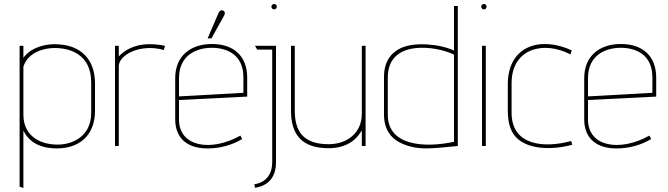

<svg xmlns="http://www.w3.org/2000/svg" viewBox="-20 -730 3340 960"><path d="M436 -166C436 -44 337 -7 269 -7C164 -7 97 -63 97 -156V-397C123 -476 212 -490 253 -490C329 -490 436 -459 436 -318ZM97 210V-77C125 -21 177 12 266 12C374 12 455 -51 455 -176V-314C455 -423 394 -509 252 -509C206 -509 135 -494 97 -441V-501H78V203Z M574 0V-399C574 -457 684 -513 799 -480L805 -501C752 -512 646 -524 574 -448V-501H555V0Z M1037 -538 1100 -651C1107 -662 1105 -673 1096 -677C1084 -682 1076 -673 1073 -666L1018 -538ZM1197 -266 875 -248V-340C875 -453 961 -491 1039 -491C1112 -491 1197 -459 1197 -343ZM1182 -52C1036 30 875 5 875 -132V-230L1216 -247V-342C1216 -447 1151 -510 1040 -510C931 -510 856 -449 856 -339V-134C856 -30 927 15 1026 12C1083 11 1144 -6 1191 -35Z M1351 -683C1358 -683 1364 -689 1364 -697C1364 -704 1358 -710 1351 -710C1343 -710 1337 -704 1337 -697C1337 -689 1343 -683 1351 -683ZM1341 82C1341 185 1252 191 1252 191C1252 191 1255 208 1255 209C1341 196 1360 132 1360 83V-501H1255L1266 -482H1341Z M1808 0V-501H1789V-160C1789 -66 1716 -9 1623 -9C1496 -9 1454 -74 1454 -176V-501H1435V-176C1435 -56 1490 11 1623 11C1706 11 1759 -25 1789 -78V0Z M2250 -21C2105 10 1919 1 1919 -156V-343C1919 -534 2158 -502 2250 -457ZM2250 -477C2179 -511 2051 -521 1985 -490C1935 -467 1900 -422 1900 -346V-157C1900 -85 1933 -41 1978 -18C2067 27 2144 11 2269 0V-700H2250Z M2400 -683C2407 -683 2413 -689 2413 -697C2413 -704 2407 -710 2400 -710C2392 -710 2386 -704 2386 -697C2386 -689 2392 -683 2400 -683ZM2409 0V-501H2390V0Z M2836 -25C2701 12 2536 -1 2538 -169V-314C2538 -490 2701 -527 2832 -458L2839 -478C2684 -550 2519 -503 2519 -308V-180C2519 -79 2552 -28 2631 -2C2692 17 2770 13 2841 -6Z M3242 -266 2920 -248V-340C2920 -453 3006 -491 3084 -491C3157 -491 3242 -459 3242 -343ZM3227 -52C3081 30 2920 5 2920 -132V-230L3261 -247V-342C3261 -447 3196 -510 3085 -510C2976 -510 2901 -449 2901 -339V-134C2901 -30 2972 15 3071 12C3128 11 3189 -6 3236 -35Z"/></svg>

Font: Advent Pro
Style: Thin
Weight: 100
Designer: Andreas Kalpakidis
Foundry: Andreas Kalpakidis
Version: Version 2.002 2007